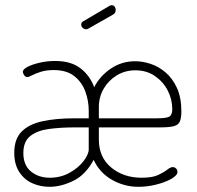

<svg xmlns="http://www.w3.org/2000/svg" viewBox="-20 -714 759 740"><path d="M171 6Q135 6 104 -8Q73 -22 54 -51.5Q35 -81 35 -125Q35 -179 64 -207.5Q93 -236 145 -247Q197 -258 266 -258H322V-287Q322 -325 309 -361Q296 -397 266.5 -420.5Q237 -444 187 -444Q159 -444 138 -437.5Q117 -431 104 -424Q91 -417 85 -417Q78 -417 73 -424.5Q68 -432 68 -437Q68 -447 86.5 -456.5Q105 -466 133.5 -472.5Q162 -479 192 -479Q254 -479 290.5 -450.5Q327 -422 343 -378Q365 -421 407 -449.5Q449 -478 501 -478Q529 -478 560 -468Q591 -458 618 -435Q645 -412 662 -375Q679 -338 679 -284Q679 -259 673 -245.5Q667 -232 649 -227.5Q631 -223 596 -223H361V-176Q361 -108 408.5 -68.5Q456 -29 526 -29Q567 -29 589.5 -39.5Q612 -50 624.5 -60Q637 -70 646 -70Q650 -70 654 -68Q658 -66 661 -62Q664 -58 664 -52Q664 -38 640 -24.5Q616 -11 581.5 -2.5Q547 6 514 6Q459 6 411.5 -21Q364 -48 341 -98Q310 -40 262.5 -17Q215 6 171 6ZM172 -29Q214 -29 248 -48Q282 -67 302 -93Q322 -119 322 -139V-223H267Q214 -223 169 -217Q124 -211 97 -190Q70 -169 70 -124Q70 -77 99.5 -53Q129 -29 172 -29ZM361 -258H584Q624 -258 634 -265.5Q644 -273 644 -293Q644 -331 626.5 -365Q609 -399 577 -421Q545 -443 502 -443Q462 -443 430 -423.5Q398 -404 379.5 -372Q361 -340 361 -302ZM312 -601Q305 -601 299 -606.5Q293 -612 293 -619Q293 -628 301 -632L403 -692Q407 -694 410 -694Q418 -694 422 -688.5Q426 -683 426 -676Q426 -664 416 -658L321 -604Q319 -603 316.5 -602Q314 -601 312 -601Z"/></svg>

Font: Dosis ExtraLight ExtraLight
Style: Regular
Weight: 250
Version: Version 3.001; ttfautohint (v1.8.2)